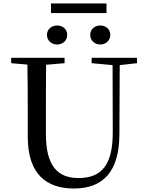

<svg xmlns="http://www.w3.org/2000/svg" viewBox="-20 -1063 843 1100"><path d="M307 -808C338 -808 365 -829 365 -863C365 -897 338 -917 307 -917C277 -917 249 -897 249 -863C249 -829 277 -808 307 -808ZM555 -808C584 -808 612 -829 612 -863C612 -897 584 -917 555 -917C524 -917 497 -897 497 -863C497 -829 524 -808 555 -808ZM272 -988H590V-1043H272ZM505 -701 625 -690 626 -308C627 -118 562 -43 430 -43C312 -43 243 -110 243 -295V-394C243 -494 243 -594 244 -692L350 -701V-732H44V-701L137 -693C139 -594 139 -493 139 -394V-280C139 -65 246 17 404 17C572 17 663 -82 664 -291L666 -690L765 -701V-732H505Z"/></svg>

Font: Noto Serif TC Medium
Style: Regular
Weight: 500
Designer: Ryoko NISHIZUKA 西塚涼子 (kana & ideographs); Frank Grießhammer (Latin, Greek & Cyrillic); Wenlong ZHANG 张文龙 (bopomofo); San
Foundry: Adobe
Version: Version 2.001;hotconv 1.1.0;makeotfexe 2.6.0